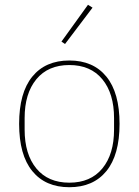

<svg xmlns="http://www.w3.org/2000/svg" viewBox="-20 -771 580 803"><path d="M367 -739 252 -587 237 -597 348 -751ZM425 -55.5Q370 12 270 12Q170 12 115 -55.5Q60 -123 60 -253Q60 -383 115 -450.5Q170 -518 270 -518Q370 -518 425 -450.5Q480 -383 480 -253Q480 -123 425 -55.5ZM457 -229V-277Q457 -380 408 -439.5Q359 -499 270 -499Q181 -499 132 -439.5Q83 -380 83 -277V-229Q83 -126 132 -66.5Q181 -7 270 -7Q359 -7 408 -66.5Q457 -126 457 -229Z"/></svg>

Font: IBM Plex Sans Thin
Style: Regular
Weight: 100
Designer: Mike Abbink, Paul van der Laan, Pieter van Rosmalen
Foundry: Bold Monday
Version: Version 3.0